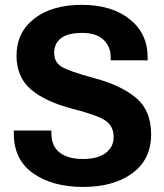

<svg xmlns="http://www.w3.org/2000/svg" viewBox="-20 -745 665 780"><path d="M36.1 -201.9Q36.1 -96.4 114.5 -41Q192.9 14.4 317.1 14.4Q442.4 14.4 518.2 -41.7Q594 -97.9 594 -199.2Q593.8 -295.9 533.2 -347Q472.7 -398.2 362.5 -427.7Q258.8 -455.6 229.4 -474.4Q200 -493.2 200 -530Q200 -567.6 227.4 -589.5Q254.9 -611.3 313 -611.3Q371.1 -611.3 400.5 -583.6Q429.9 -555.9 429.9 -510.5V-500H579.8V-512.2Q579.8 -608.9 506.7 -667.1Q433.6 -725.3 312.5 -725.3Q190.9 -725.3 119 -669.2Q47.1 -613 47.1 -518.8Q47.4 -431.4 105.8 -381.5Q164.3 -331.5 276.1 -302.7Q380.4 -275.9 411 -253.2Q441.7 -230.5 441.7 -188.2Q441.7 -147.9 409.4 -123.5Q377.2 -99.1 316.9 -99.1Q256.3 -99.1 222.5 -125.2Q188.7 -151.4 188.7 -203.6V-214.6H36.1Z"/></svg>

Font: Roboto Flex
Style: Regular
Weight: 400
Designer: Berlow after Robertson
Foundry: Google
Version: Version 3.200;gftools[0.9.32]